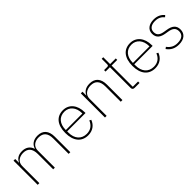

<svg xmlns="http://www.w3.org/2000/svg" viewBox="219 -1748 2855 2855"><g transform="rotate(-45 1647.0 -320.0)"><path d="M135 0V-361C135 -447 205 -489 282 -489C375 -489 426 -436 426 -321V0H461V-360C461 -446 529 -489 607 -489C702 -489 751 -435 751 -321V0H786V-326C786 -452 725 -520 614 -520C522 -520 469 -473 450 -410H447C425 -483 367 -520 288 -520C201 -520 158 -477 138 -430H135V-508H100V0Z M1153 12C1250 12 1317 -40 1347 -120L1320 -135C1290 -59 1233 -19 1153 -19C1039 -19 972 -101 972 -225V-252H1358V-268C1358 -421 1274 -520 1149 -520C1016 -520 935 -425 935 -254C935 -82 1019 12 1153 12ZM1149 -489C1251 -489 1320 -408 1320 -286V-280H972V-284C972 -408 1038 -489 1149 -489Z M1550 0V-361C1550 -447 1623 -489 1701 -489C1795 -489 1847 -436 1847 -320V0H1882V-326C1882 -452 1820 -520 1709 -520C1621 -520 1573 -479 1553 -430H1550V-508H1515V0Z M2242 0V-31H2131V-477H2250V-508H2131V-652H2098V-539C2098 -517 2092 -508 2070 -508H2004V-477H2096V-42C2096 -15 2110 0 2139 0Z M2564 12C2661 12 2728 -40 2758 -120L2731 -135C2701 -59 2644 -19 2564 -19C2450 -19 2383 -101 2383 -225V-252H2769V-268C2769 -421 2685 -520 2560 -520C2427 -520 2346 -425 2346 -254C2346 -82 2430 12 2564 12ZM2560 -489C2662 -489 2731 -408 2731 -286V-280H2383V-284C2383 -408 2449 -489 2560 -489Z M3063 12C3170 12 3236 -41 3236 -131C3236 -217 3182 -257 3088 -272L3045 -279C2964 -292 2924 -319 2924 -387C2924 -453 2975 -489 3055 -489C3132 -489 3172 -457 3201 -422L3226 -445C3191 -485 3142 -520 3056 -520C2962 -520 2890 -474 2890 -386C2890 -296 2949 -260 3039 -246L3082 -239C3163 -226 3202 -195 3202 -128C3202 -58 3154 -19 3064 -19C2993 -19 2944 -43 2899 -103L2872 -83C2919 -18 2979 12 3063 12Z"/></g></svg>

Font: IBM Plex Thai Looped ExtraLight
Style: Regular
Weight: 200
Designer: Mike Abbink, Paul van der Laan, Pieter van Rosmalen, Ben Mitchell, Mark Frömberg
Foundry: Bold Monday
Version: Version 1.0